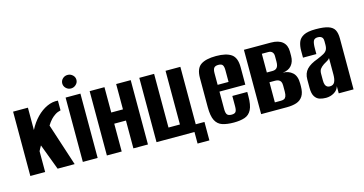

<svg xmlns="http://www.w3.org/2000/svg" viewBox="-77 -996 2705 1427"><g transform="rotate(-15 1275.5 -282.5)"><path d="M33 0V-495H147V-323Q174 -376 211.5 -414.5Q249 -453 292 -472.5Q335 -492 376 -488V-413Q352 -408 333 -395.5Q314 -383 300 -368Q291 -358 283 -347.5Q275 -337 268 -325L374 0H243L168 -199Q162 -190 156.5 -178.5Q151 -167 147 -160V0Z M437 0V-495H551V0ZM494 -550Q472 -550 456 -565.5Q440 -581 440 -602Q440 -624 456 -639Q472 -654 494 -654Q516 -654 532.5 -639Q549 -624 549 -602Q549 -581 532.5 -565.5Q516 -550 494 -550Z M622 0V-495H736V-300H826V-495H938V0H826V-214H736V0Z M1296 89V0H1004V-495H1118V-82H1206V-495H1320V-53H1387V89Z M1598 8Q1546 8 1510.5 -3.5Q1475 -15 1457 -49.5Q1439 -84 1439 -154V-377Q1439 -450 1478 -477Q1517 -504 1596 -504Q1674 -504 1713 -477Q1752 -450 1752 -377V-242H1553V-107Q1553 -77 1562.5 -65Q1572 -53 1597 -53Q1620 -53 1628.5 -64.5Q1637 -76 1637 -107V-186H1752V-155Q1752 -85 1734 -50Q1716 -15 1681.5 -3.5Q1647 8 1598 8ZM1553 -294H1637V-383Q1637 -412 1628.5 -424Q1620 -436 1596 -436Q1572 -436 1562.5 -424Q1553 -412 1553 -383Z M1809 0V-495H2016Q2075 -495 2105.5 -469Q2136 -443 2136 -394V-360Q2136 -316 2112.5 -288Q2089 -260 2044 -256Q2088 -256 2118 -229.5Q2148 -203 2148 -145V-124Q2148 -75 2130.5 -48Q2113 -21 2082 -10.5Q2051 0 2007 0ZM1930 -58H1977Q1991 -58 2001 -62.5Q2011 -67 2016.5 -80Q2022 -93 2022 -117V-163Q2022 -182 2016.5 -192.5Q2011 -203 2000 -208Q1989 -213 1974 -213H1930ZM1930 -288H1974Q1997 -288 2008.5 -302Q2020 -316 2020 -347V-390Q2020 -410 2009.5 -421Q1999 -432 1980 -432H1930Z M2307 8Q2281 8 2258.5 1Q2236 -6 2221.5 -28.5Q2207 -51 2207 -95V-161Q2207 -208 2234.5 -237.5Q2262 -267 2321 -288Q2352 -301 2370 -311Q2388 -321 2396 -335.5Q2404 -350 2404 -375V-402Q2404 -418 2399 -426.5Q2394 -435 2384.5 -439Q2375 -443 2363 -443Q2337 -443 2329 -425.5Q2321 -408 2321 -367V-325H2218V-378Q2218 -415 2228.5 -443.5Q2239 -472 2270 -488.5Q2301 -505 2363 -505Q2426 -505 2460 -493.5Q2494 -482 2507 -457.5Q2520 -433 2520 -391V0H2406V-55Q2398 -26 2369.5 -9Q2341 8 2307 8ZM2356 -67Q2383 -67 2393.5 -87.5Q2404 -108 2404 -145V-272Q2398 -262 2384 -254.5Q2370 -247 2356 -238Q2337 -225 2327 -211.5Q2317 -198 2317 -174V-123Q2317 -102 2322 -89.5Q2327 -77 2336 -72Q2345 -67 2356 -67Z"/></g></svg>

Font: Alumni Sans
Style: Bold
Weight: 700
Designer: Robert E. Leuschke
Foundry: Robert E. Leuschke
Version: Version 1.018